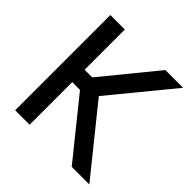

<svg xmlns="http://www.w3.org/2000/svg" viewBox="-185 -857 1008 1008"><g transform="rotate(45 319.0 -353.5)"><path d="M237.3 -316.4H179.7V0H72.3V-707H179.7V-408.2H236.3L480.5 -707H612.3L330.1 -363.3L623 0H492.2Z"/></g></svg>

Font: WEMIX Pretendard Medium
Style: Regular
Weight: 500
Designer: Base glyphs from Inter by Rasmus Andersson; Hangeul glyphs from Noto Sans CJK(Source Han Sans) by Jang Soo-young and Kan
Foundry: Kil Hyung-jin
Version: Version 1.000